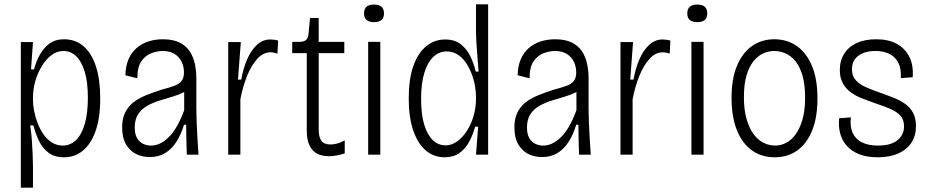

<svg xmlns="http://www.w3.org/2000/svg" viewBox="-20 -713 4286 885"><path d="M76 152V-255V-519H132L123 -393H137Q146 -429 163.5 -460.5Q181 -492 208 -512Q235 -532 275 -532Q328 -532 365.5 -499.5Q403 -467 422.5 -406Q442 -345 442 -260Q442 -171 421 -110.5Q400 -50 362.5 -19Q325 12 275 12Q231 12 203 -9.5Q175 -31 159 -65Q143 -99 134 -135H119Q125 -99 127 -65Q129 -31 130.5 -1.5Q132 28 132 52V152ZM269 -42Q304 -42 330 -67Q356 -92 370.5 -141Q385 -190 385 -263Q385 -335 370.5 -382.5Q356 -430 331 -454Q306 -478 272 -478Q243 -478 218 -459.5Q193 -441 173.5 -409.5Q154 -378 143 -340Q132 -302 132 -262V-251Q132 -228 137.5 -200Q143 -172 154 -144Q165 -116 181 -93Q197 -70 219.5 -56Q242 -42 269 -42Z M670 11Q637 11 608.5 -2.5Q580 -16 561.5 -46.5Q543 -77 543 -126Q543 -167 557.5 -195.5Q572 -224 596.5 -242.5Q621 -261 654.5 -274.5Q688 -288 726 -300Q761 -309 783.5 -317.5Q806 -326 817 -340Q828 -354 828 -379Q828 -406 817 -428.5Q806 -451 784.5 -464.5Q763 -478 730 -478Q707 -478 679.5 -468.5Q652 -459 632.5 -432Q613 -405 613 -352L558 -366Q559 -409 572.5 -440Q586 -471 609.5 -491.5Q633 -512 664 -522Q695 -532 731 -532Q778 -532 808.5 -516.5Q839 -501 855.5 -475Q872 -449 878.5 -417Q885 -385 885 -352V-213Q885 -185 886.5 -146.5Q888 -108 890.5 -69.5Q893 -31 895 0H841Q840 -35 839 -70Q838 -105 838 -138H828Q815 -94 793.5 -60Q772 -26 741.5 -7.5Q711 11 670 11ZM677 -42Q698 -42 718.5 -52Q739 -62 759 -82Q779 -102 796.5 -133Q814 -164 829 -205V-309L858 -318Q849 -299 826.5 -287.5Q804 -276 775 -267.5Q746 -259 715.5 -249.5Q685 -240 659 -225.5Q633 -211 617 -187Q601 -163 601 -125Q601 -84 622 -63Q643 -42 677 -42Z M1032 0V-318V-519H1090L1077 -346H1092Q1101 -397 1119 -439Q1137 -481 1164 -506Q1191 -531 1225 -531Q1233 -531 1242 -530Q1251 -529 1262 -526L1259 -466Q1250 -469 1242.5 -470.5Q1235 -472 1227 -472Q1193 -472 1165.5 -441.5Q1138 -411 1118.5 -362Q1099 -313 1088 -256V0Z M1498 7Q1472 7 1452.5 0Q1433 -7 1420 -22Q1407 -37 1400.5 -59Q1394 -81 1394 -111V-468H1327V-520H1359Q1381 -520 1390.5 -528.5Q1400 -537 1402 -556L1409 -630H1449V-520H1567V-468H1449V-116Q1449 -81 1461.5 -64Q1474 -47 1504 -47Q1516 -47 1532.5 -51Q1549 -55 1569 -66V-6Q1548 1 1530 4Q1512 7 1498 7Z M1677 0V-520H1733V0ZM1704 -611Q1681 -611 1669.5 -621Q1658 -631 1658 -651Q1658 -672 1669.5 -682Q1681 -692 1704 -692Q1727 -692 1738.5 -682Q1750 -672 1750 -651Q1750 -631 1738.5 -621Q1727 -611 1704 -611Z M2030 12Q1979 12 1942 -20Q1905 -52 1884.5 -112.5Q1864 -173 1864 -260Q1864 -348 1885 -408Q1906 -468 1944 -499.5Q1982 -531 2032 -531Q2076 -531 2104 -509Q2132 -487 2148 -453.5Q2164 -420 2173 -383H2186Q2184 -412 2181 -447Q2178 -482 2176 -515.5Q2174 -549 2174 -574V-693H2230V-264V0H2174L2184 -129H2170Q2160 -92 2142.5 -59.5Q2125 -27 2097.5 -7.5Q2070 12 2030 12ZM2034 -43Q2063 -43 2088.5 -62Q2114 -81 2133.5 -112Q2153 -143 2163.5 -180.5Q2174 -218 2174 -255V-267Q2174 -291 2169 -319Q2164 -347 2153 -375Q2142 -403 2126 -426Q2110 -449 2088 -462.5Q2066 -476 2039 -476Q2004 -476 1977.5 -451Q1951 -426 1936 -377.5Q1921 -329 1921 -257Q1921 -184 1936 -136.5Q1951 -89 1976 -66Q2001 -43 2034 -43Z M2478 11Q2445 11 2416.5 -2.5Q2388 -16 2369.5 -46.5Q2351 -77 2351 -126Q2351 -167 2365.5 -195.5Q2380 -224 2404.5 -242.5Q2429 -261 2462.5 -274.5Q2496 -288 2534 -300Q2569 -309 2591.5 -317.5Q2614 -326 2625 -340Q2636 -354 2636 -379Q2636 -406 2625 -428.5Q2614 -451 2592.5 -464.5Q2571 -478 2538 -478Q2515 -478 2487.5 -468.5Q2460 -459 2440.5 -432Q2421 -405 2421 -352L2366 -366Q2367 -409 2380.5 -440Q2394 -471 2417.5 -491.5Q2441 -512 2472 -522Q2503 -532 2539 -532Q2586 -532 2616.5 -516.5Q2647 -501 2663.5 -475Q2680 -449 2686.5 -417Q2693 -385 2693 -352V-213Q2693 -185 2694.5 -146.5Q2696 -108 2698.5 -69.5Q2701 -31 2703 0H2649Q2648 -35 2647 -70Q2646 -105 2646 -138H2636Q2623 -94 2601.5 -60Q2580 -26 2549.5 -7.5Q2519 11 2478 11ZM2485 -42Q2506 -42 2526.5 -52Q2547 -62 2567 -82Q2587 -102 2604.5 -133Q2622 -164 2637 -205V-309L2666 -318Q2657 -299 2634.5 -287.5Q2612 -276 2583 -267.5Q2554 -259 2523.5 -249.5Q2493 -240 2467 -225.5Q2441 -211 2425 -187Q2409 -163 2409 -125Q2409 -84 2430 -63Q2451 -42 2485 -42Z M2840 0V-318V-519H2898L2885 -346H2900Q2909 -397 2927 -439Q2945 -481 2972 -506Q2999 -531 3033 -531Q3041 -531 3050 -530Q3059 -529 3070 -526L3067 -466Q3058 -469 3050.5 -470.5Q3043 -472 3035 -472Q3001 -472 2973.5 -441.5Q2946 -411 2926.5 -362Q2907 -313 2896 -256V0Z M3167 0V-520H3223V0ZM3194 -611Q3171 -611 3159.5 -621Q3148 -631 3148 -651Q3148 -672 3159.5 -682Q3171 -692 3194 -692Q3217 -692 3228.5 -682Q3240 -672 3240 -651Q3240 -631 3228.5 -621Q3217 -611 3194 -611Z M3551 12Q3490 12 3445 -20.5Q3400 -53 3376 -114.5Q3352 -176 3352 -262Q3352 -352 3378 -412Q3404 -472 3448 -502Q3492 -532 3549 -532Q3608 -532 3652.5 -501Q3697 -470 3722.5 -409.5Q3748 -349 3748 -259Q3748 -172 3723.5 -111.5Q3699 -51 3655 -19.5Q3611 12 3551 12ZM3553 -42Q3579 -42 3603.5 -54.5Q3628 -67 3647.5 -94Q3667 -121 3679 -162.5Q3691 -204 3691 -262Q3691 -323 3679 -364.5Q3667 -406 3646.5 -431Q3626 -456 3600.5 -467Q3575 -478 3549 -478Q3524 -478 3499.5 -467.5Q3475 -457 3454.5 -432.5Q3434 -408 3421.5 -367Q3409 -326 3409 -265Q3409 -207 3421 -165Q3433 -123 3453 -95.5Q3473 -68 3499 -55Q3525 -42 3553 -42Z M4026 12Q3975 12 3939.5 -2.5Q3904 -17 3882.5 -41.5Q3861 -66 3852.5 -99Q3844 -132 3848 -168L3902 -172Q3897 -129 3910.5 -100Q3924 -71 3953.5 -56.5Q3983 -42 4027 -42Q4087 -42 4117 -67Q4147 -92 4147 -130Q4147 -161 4130.5 -179.5Q4114 -198 4084 -211Q4054 -224 4014 -237Q3983 -248 3953.5 -259.5Q3924 -271 3901 -288Q3878 -305 3864.5 -330Q3851 -355 3851 -390Q3851 -433 3871 -465Q3891 -497 3928.5 -514.5Q3966 -532 4019 -532Q4075 -532 4113.5 -511Q4152 -490 4171.5 -451Q4191 -412 4187 -357L4132 -353Q4135 -393 4122 -421Q4109 -449 4081.5 -463.5Q4054 -478 4015 -478Q3966 -478 3936.5 -456Q3907 -434 3907 -394Q3907 -363 3924.5 -343.5Q3942 -324 3971.5 -311Q4001 -298 4036 -286Q4070 -274 4100 -262Q4130 -250 4153 -233.5Q4176 -217 4189 -192.5Q4202 -168 4202 -131Q4202 -88 4181.5 -56Q4161 -24 4121.5 -6Q4082 12 4026 12Z"/></svg>

Font: Bricolage Grotesque SemiCondensed ExtraLight
Style: Regular
Weight: 250
Width: 4
Designer: Mathieu Triay
Foundry: Atelier Triay
Version: Version 1.000;gftools[0.9.30]